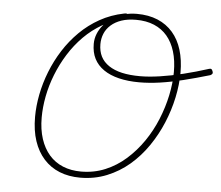

<svg xmlns="http://www.w3.org/2000/svg" viewBox="-64 -1088 1361 1183"><g transform="rotate(5 616.0 -497.0)"><path d="M735 -1015Q808 -1015 864 -991.5Q920 -968 958 -924Q996 -880 1015 -818Q1034 -756 1034 -678Q1034 -604 1017 -523.5Q1000 -443 967.5 -365Q935 -287 887 -217Q839 -147 777 -94Q715 -41 638.5 -10Q562 21 474 21Q403 21 346 -2Q289 -25 248.5 -70Q208 -115 186.5 -179.5Q165 -244 165 -328Q165 -395 179 -467Q193 -539 221 -610Q249 -681 290 -745.5Q331 -810 385.5 -864Q440 -918 508 -956Q576 -994 656 -1010Q669 -1013 674 -1010.5Q679 -1008 681 -1000Q684 -991 681 -985Q678 -979 666 -977Q591 -962 528 -926Q465 -890 414 -838.5Q363 -787 324 -724.5Q285 -662 258.5 -594.5Q232 -527 219 -459Q206 -391 206 -328Q206 -254 225 -196Q244 -138 279 -98Q314 -58 364 -37.5Q414 -17 476 -17Q556 -17 625.5 -46Q695 -75 752.5 -126Q810 -177 855 -242.5Q900 -308 930.5 -382.5Q961 -457 977 -533Q993 -609 993 -678Q993 -749 976 -804.5Q959 -860 926.5 -898.5Q894 -937 845.5 -957.5Q797 -978 733 -978Q682 -978 643.5 -965Q605 -952 578.5 -928.5Q552 -905 539.5 -874.5Q527 -844 527 -810Q527 -766 543.5 -733.5Q560 -701 593.5 -678.5Q627 -656 675 -645Q723 -634 787 -634Q842 -634 910 -644Q978 -654 1053.5 -672.5Q1129 -691 1207 -716Q1216 -719 1221 -716.5Q1226 -714 1230 -703Q1234 -694 1230.5 -688Q1227 -682 1218 -678Q1130 -652 1054.5 -633.5Q979 -615 912.5 -605.5Q846 -596 785 -596Q716 -596 660 -609.5Q604 -623 565 -650Q526 -677 506 -716Q486 -755 486 -808Q486 -840 498 -870Q510 -900 532.5 -926.5Q555 -953 585.5 -973Q616 -993 654 -1004Q692 -1015 735 -1015Z"/></g></svg>

Font: Playwrite US Trad Thin
Style: Regular
Weight: 250
Designer: Veronika Burian, José Scaglione
Foundry: TypeTogether
Version: Version 1.003